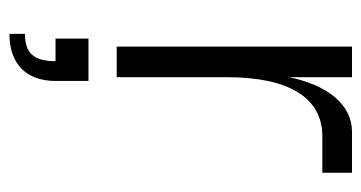

<svg xmlns="http://www.w3.org/2000/svg" viewBox="-200 -340 768 408"><g transform="rotate(90 184.0 -136.0)"><path d="M79 0H144V-233C144 -367 188 -437 270 -437H347V-500H260C203 -500 161 -449 144 -366V-500H79ZM52 195V228C116 228 152 192 152 130V60H62V130H110C110 176 93 195 52 195Z"/></g></svg>

Font: Uncut Sans Book
Style: Regular
Weight: 350
Designer: Kasper Nordkvist
Foundry: UNCUT.wtf
Version: Version 1.304;Glyphs 3.2 (3246)